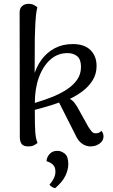

<svg xmlns="http://www.w3.org/2000/svg" viewBox="-20 -750 586 998"><path d="M127 11Q101 11 92 -2.5Q83 -16 83 -37L82 -686Q82 -707 95 -718.5Q108 -730 128 -730Q146 -730 157.5 -723.5Q169 -717 174 -712Q169 -690 167 -670.5Q165 -651 164 -633Q163 -615 162.5 -596Q162 -577 161 -555L160 -343L154 -351Q168 -402 196 -440Q224 -478 265 -499.5Q306 -521 358 -521Q419 -521 450.5 -489.5Q482 -458 482 -407Q482 -366 462 -333.5Q442 -301 410.5 -277Q379 -253 343 -236Q354 -231 362.5 -221Q371 -211 380 -197L439 -91Q450 -74 457.5 -65.5Q465 -57 479 -57Q484 -57 492 -59.5Q500 -62 507 -70Q513 -63 515.5 -56Q518 -49 518 -41Q518 -18 497.5 -3.5Q477 11 451 11Q426 11 405.5 -4Q385 -19 373 -47L287 -217Q254 -205 221 -195.5Q188 -186 161 -179Q161 -135 161.5 -106.5Q162 -78 163.5 -61Q165 -44 167.5 -32Q170 -20 175 -7Q168 -1 157 5Q146 11 127 11ZM161 -215Q205 -228 247.5 -244.5Q290 -261 325 -283.5Q360 -306 380.5 -335Q401 -364 401 -402Q401 -441 381.5 -457.5Q362 -474 331 -474Q280 -474 242 -440.5Q204 -407 182.5 -348.5Q161 -290 161 -215ZM267 228Q257 226 250 221.5Q243 217 237 210Q252 193 260 176.5Q268 160 268 143Q268 123 260.5 112.5Q253 102 242.5 96.5Q232 91 222 88Q222 69 237 51.5Q252 34 278 34Q298 34 316.5 48.5Q335 63 335 103Q335 131 320.5 162.5Q306 194 267 228Z"/></svg>

Font: Arima
Style: Regular
Weight: 400
Designer: Joana Correia and Natanael Gama
Foundry: NDISCOVER
Version: Version 1.101;gftools[0.9.23]